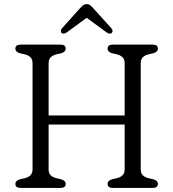

<svg xmlns="http://www.w3.org/2000/svg" viewBox="-20 -918 846 938"><path d="M217.5 -91.5Q217.5 -72 227.5 -62Q237.5 -52 255.5 -47.5L279.5 -42Q301 -35 301 -20Q301 0 276 0H80.5Q55 0 55 -20Q55 -35 77 -42L101 -47.5Q119 -52 129 -62Q139 -72 139 -91.5V-608.5Q139 -628 129 -638Q119 -648 101 -652.5L77 -658Q55 -665 55 -680Q55 -700 80.5 -700H276Q301 -700 301 -680Q301 -665 279.5 -658L255.5 -652.5Q237.5 -648 227.5 -638Q217.5 -628 217.5 -608.5V-354H589V-608.5Q589 -628 579 -638Q569 -648 551 -652.5L527 -658Q505.5 -665 505.5 -680Q505.5 -700 530.5 -700H726Q751.5 -700 751.5 -680Q751.5 -665 729.5 -658L705.5 -652.5Q687.5 -648 677.5 -638Q667.5 -628 667.5 -608.5V-91.5Q667.5 -72 677.5 -62Q687.5 -52 705.5 -47.5L729.5 -42Q751.5 -35 751.5 -20Q751.5 0 726 0H530.5Q505.5 0 505.5 -20Q505.5 -35 527 -42L551 -47.5Q569 -52 579 -62Q589 -72 589 -91.5V-309.5H217.5ZM306 -759.5Q291 -749.5 281.5 -756.5Q277.5 -760 277.2 -766.5Q277 -773 283 -780L371.5 -878.5Q380 -887.5 387 -892.8Q394 -898 404 -898Q413.5 -898 420.2 -892.8Q427 -887.5 435 -878.5L524 -780Q530 -773 529.8 -766.5Q529.5 -760 525.5 -756.5Q516 -749.5 501 -759.5L403.5 -831Z"/></svg>

Font: Fraunces 9pt SuperSoft Light
Style: Regular
Weight: 300
Version: Version 1.000;[b76b70a41]